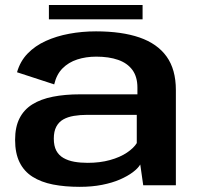

<svg xmlns="http://www.w3.org/2000/svg" viewBox="-20 -718 766 744"><path d="M289 6Q336.5 6 375.8 -1.8Q415 -9.5 444.8 -22.5Q474.5 -35.5 494.5 -50.5Q514.5 -65.5 523.5 -80.5L535 0H661.5V-369Q661.5 -449 625.5 -499Q589.5 -549 520.5 -572.8Q451.5 -596.5 352 -596.5Q298 -596.5 248.2 -587.2Q198.5 -578 157.2 -559.2Q116 -540.5 87 -510.5Q58 -480.5 46 -438L190 -391Q199 -429.5 222.2 -453Q245.5 -476.5 279.2 -487.5Q313 -498.5 353 -498.5Q402 -498.5 437.8 -486Q473.5 -473.5 493 -447Q512.5 -420.5 512.5 -378.5V-352.5H290.5Q231.5 -352.5 184.8 -343.2Q138 -334 105.2 -313.5Q72.5 -293 55.5 -259.2Q38.5 -225.5 38.5 -176Q38.5 -124.5 55.8 -89.2Q73 -54 106.2 -33Q139.5 -12 185.5 -3Q231.5 6 289 6ZM319.5 -87Q291.5 -87 267.8 -91.2Q244 -95.5 226 -105.8Q208 -116 198.2 -134.2Q188.5 -152.5 188.5 -181Q188.5 -209 198.2 -227.2Q208 -245.5 225.2 -255.2Q242.5 -265 266.5 -269Q290.5 -273 318.5 -273H510V-163.5Q498.5 -144.5 471.8 -126.5Q445 -108.5 406.2 -97.8Q367.5 -87 319.5 -87ZM169.5 -643H532.5V-698.5H169.5Z"/></svg>

Font: Anybody SemiExpanded SemiBold
Style: Regular
Weight: 600
Width: 6
Designer: Tyler Finck
Foundry: Etcetera Type Company
Version: Version 1.113;gftools[0.9.25]